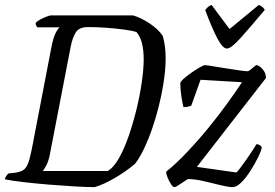

<svg xmlns="http://www.w3.org/2000/svg" viewBox="-29 -767 1128 787"><path d="M359 0Q325 0 274.5 -3Q224 -6 169.5 -10.5Q115 -15 67.5 -20.5Q20 -26 -9 -32Q-8 -39 -3.5 -45.5Q1 -52 5 -56L33 -59Q53 -62 65 -69Q77 -76 85 -95Q93 -114 101 -154L182 -575Q189 -611 198.5 -630.5Q208 -650 216 -655H124Q122 -657 119.5 -661.5Q117 -666 117 -673Q123 -680 136 -687Q149 -694 162 -699Q175 -704 181 -704H516Q550 -694 585 -670.5Q620 -647 638 -620Q644 -600 647 -576.5Q650 -553 650 -528Q650 -478 639.5 -416Q629 -354 611 -291.5Q593 -229 570.5 -177.5Q548 -126 525 -96Q490 -66 443.5 -38.5Q397 -11 359 0ZM146 -66H412Q436 -79 458 -117.5Q480 -156 498.5 -209.5Q517 -263 531 -321Q545 -379 552.5 -432.5Q560 -486 560 -524Q560 -561 553 -589.5Q546 -618 530 -636Q514 -641 481.5 -645.5Q449 -650 409.5 -653Q370 -656 332 -656Q295 -656 281.5 -634Q268 -612 261 -577L175 -132Q170 -107 161 -89.5Q152 -72 146 -66ZM686 0Q680 0 672 -12Q664 -24 658 -39Q652 -54 652 -63Q694 -97 738.5 -144Q783 -191 825 -242.5Q867 -294 902.5 -343Q938 -392 963 -430L793 -440L755 -334Q751 -332 742.5 -330Q734 -328 723 -328Q719 -344 714.5 -372Q710 -400 710 -427Q713 -435 727 -447Q741 -459 758.5 -471Q776 -483 791 -491.5Q806 -500 811 -500Q817 -500 840.5 -496Q864 -492 893.5 -487.5Q923 -483 949 -479Q975 -475 986 -475Q990 -475 998 -481.5Q1006 -488 1013 -494Q1020 -500 1023 -500Q1027 -500 1036 -494Q1045 -488 1053 -476Q1061 -464 1061 -447L778 -83L940 -60Q944 -63 955 -77.5Q966 -92 979 -110.5Q992 -129 1004 -147Q1016 -165 1022 -176Q1030 -176 1036 -172Q1042 -168 1044 -163Q1042 -149 1029 -122.5Q1016 -96 998 -67.5Q980 -39 960.5 -19.5Q941 0 924 0Q907 0 875 -8Q843 -16 806.5 -24.5Q770 -33 741 -33Q725 -23 708 -11.5Q691 0 686 0ZM901 -568Q884 -568 862 -609.5Q840 -651 812 -726Q816 -731 822 -737Q828 -743 838 -747L912 -648L1032 -747Q1053 -737 1056 -726Q992 -650 955 -609Q918 -568 901 -568Z"/></svg>

Font: Texturina 72pt 72pt Regular
Style: Italic
Weight: 400
Italic angle: -11°
Designer: Guillermo Torres Carreño
Foundry: Omnibus-Type
Version: Version 1.002; ttfautohint (v1.8.3)